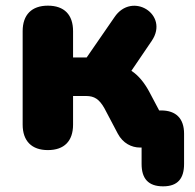

<svg xmlns="http://www.w3.org/2000/svg" viewBox="-20 -521 690 678"><path d="M556 137C608 137 630 109 630 58V-49C630 -102 602 -131 549 -131H542L506 -199C490 -228 470 -254 444 -271L516 -377C579 -470 446 -553 384 -460L286 -318H238V-411C238 -469 207 -501 149 -501C92 -501 60 -469 60 -411V-81C60 -23 92 9 149 9C207 9 238 -23 238 -81V-182H284C313 -182 330 -171 348 -140L396 -49C414 -15 445 0 474 0H480V58C480 109 503 137 556 137Z"/></svg>

Font: Nunito Black
Style: Regular
Weight: 900
Designer: Vernon Adams
Foundry: Vernon Adams
Version: Version 3.602